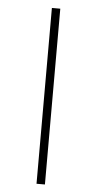

<svg xmlns="http://www.w3.org/2000/svg" viewBox="-53 -765 389 799"><g transform="rotate(5 141.5 -365.0)"><path d="M130.9 2V-732.4H166V2Z"/></g></svg>

Font: Gen Shin Gothic ExtraLight
Style: Regular
Weight: 100
Designer: [Source Han Sans]
Ryoko NISHIZUKA  (kana & ideographs); Paul D. Hunt (Latin, Greek & Cyrillic); Wenlong ZHANG  (bopomofo
Version: Version 1.002.20150607